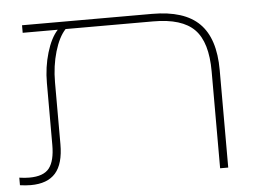

<svg xmlns="http://www.w3.org/2000/svg" viewBox="-47 -622 917 679"><g transform="rotate(-5 411.5 -282.0)"><path d="M516.1 -564.9Q629.9 -564.9 683.3 -511.7Q736.8 -458.5 736.8 -346.2V0H708V-343.8Q708 -447.8 663.8 -492.9Q619.6 -538.1 517.6 -538.1H206.5Q182.6 -512.7 167.7 -462.2Q152.8 -411.6 152.8 -353.5V-133.8Q152.8 -64.5 124 -31.7Q95.2 1 36.1 1Q26.9 1 17.3 0.2Q7.8 -0.5 -2.4 -2V-28.8Q7.3 -27.3 16.4 -26.6Q25.4 -25.9 33.2 -25.9Q84 -25.9 104 -51.8Q124 -77.6 124 -133.8V-353.5Q124 -410.2 139.2 -460.9Q154.3 -511.7 178.7 -538.1H54.2V-564.9Z"/></g></svg>

Font: Heebo Thin
Style: Regular
Weight: 250
Designer: Oded Ezer
Foundry: Ezer Type House
Version: Version 3.100